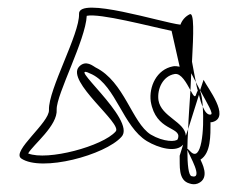

<svg xmlns="http://www.w3.org/2000/svg" viewBox="-20 -748 598 498"><path d="M35 -337C88 -301 253 -346 295 -393C337 -437 137 -596 219 -555C281 -524 299 -420 361 -382C391 -364 437 -351 455 -373L446 -344C447 -320 441 -280 472 -272C478 -270 485 -269 493 -272C527 -286 502 -328 500 -334C527 -351 526 -396 526 -431C529 -431 531 -431 533 -432C577 -446 519 -519 508 -541L499 -514C518 -479 534 -453 527 -451C519 -449 512 -457 506 -471C510 -413 503 -323 473 -356C469 -360 467 -362 466 -362C466 -377 467 -395 468 -413L462 -396C460 -432 398 -445 391 -488C387 -518 403 -551 433 -556C450 -559 464 -532 474 -514C475 -529 475 -543 476 -558C480 -550 484 -543 488 -535C485 -552 481 -570 478 -588C482 -661 484 -717 472 -711C460 -705 452 -695 448 -684C401 -689 183 -759 185 -712C187 -660 105 -516 107 -463C109 -430 9 -356 35 -337ZM53 -350C66 -373 130 -422 127 -464C126 -503 202 -644 205 -707C240 -714 367 -680 425 -668L446 -575C441 -576 434 -577 429 -576C386 -568 366 -523 371 -485C384 -407 450 -420 442 -390C441 -389 441 -387 441 -387C437 -380 405 -379 371 -399C322 -430 303 -536 228 -573C222 -576 203 -594 185 -575C150 -537 299 -427 280 -407C247 -369 103 -330 53 -350ZM468 -413 496 -502C499 -490 502 -479 506 -471C505 -490 502 -505 499 -512V-514C495 -521 492 -528 488 -535C489 -528 491 -520 493 -513C492 -511 490 -508 489 -504C486 -492 481 -501 474 -514C472 -480 469 -445 468 -413ZM466 -359C471 -345 509 -282 477 -291C469 -293 466 -320 466 -359Z"/></svg>

Font: CiSf CamouflageKit II
Style: Outline
Weight: 400
Version: Version 1